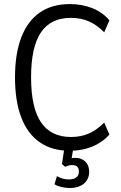

<svg xmlns="http://www.w3.org/2000/svg" viewBox="-20 -734 597 946"><path d="M323.8 8.9Q236.2 8.9 176.1 -32.8Q115.9 -74.5 84.9 -155.2Q53.9 -235.9 53.9 -352.2Q53.9 -469.3 85 -550Q116.1 -630.8 176.3 -672.4Q236.5 -713.9 324 -713.9Q384.2 -713.9 434.4 -694Q484.6 -674.1 519.1 -634.2L493.6 -574.9Q457.3 -611.6 417.7 -628.8Q378 -646 329.3 -646Q229.8 -646 181.5 -574.1Q133.1 -502.2 133.1 -353Q133.1 -204 181.9 -131.5Q230.6 -59 330 -59Q378 -59 417.6 -76.2Q457.1 -93.4 493.3 -130.1L519.1 -70.8Q484.4 -32.2 434.2 -11.6Q384 8.9 323.8 8.9ZM324.1 192.3Q302.9 192.3 282.6 187.5Q262.2 182.6 248.6 173.9L260.4 133.8Q274.3 141.6 288 145.8Q301.7 150.1 317.2 150.1Q343.1 150.1 356 140.1Q368.8 130.1 368.8 111.2Q368.8 96.1 360.9 87.7Q353 79.4 335.2 79.4Q326.4 79.4 318.2 81.4Q310.1 83.5 300.5 87.8L285.4 74.2L299.4 -20H344.1L331.3 55.5L310.2 52Q318.5 47.8 329.5 45.8Q340.5 43.8 351.2 43.8Q372.1 43.8 387.2 52.4Q402.2 61 410.8 76.1Q419.4 91.2 419.4 112.4Q419.4 136.5 407.9 154.5Q396.5 172.4 374.8 182.4Q353.2 192.3 324.1 192.3Z"/></svg>

Font: Nunito Sans 12pt ExtraLight Condensed
Style: Regular
Weight: 200
Width: 3
Version: Version 3.101;gftools[0.9.27]